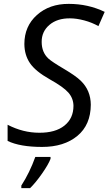

<svg xmlns="http://www.w3.org/2000/svg" viewBox="-20 -744 557 985"><path d="M19 -21V-104Q98.1 -63 181.2 -63Q264.2 -62.5 310.5 -99.6Q356.9 -136.7 356.9 -201.2Q356.4 -239.3 331.1 -268.6Q305.7 -297.9 233.9 -337.9Q162.1 -378.4 133.8 -419.9Q105.5 -461.4 105 -518.1Q105 -609.4 169.4 -667Q233.9 -724.6 333 -724.1Q432.1 -724.1 517.1 -683.1L484.9 -609.9Q452.6 -628.4 412.6 -639.2Q372.6 -649.9 338.9 -649.9Q273.4 -650.4 233.4 -616.2Q193.4 -582 193.8 -528.8Q193.8 -475.6 228.5 -443.4Q246.6 -426.8 308.1 -390.6Q369.1 -354.5 394.5 -329.6Q445.3 -280.3 445.8 -207Q445.3 -103.5 377 -46.9Q308.6 9.8 195.8 9.8Q83 9.8 19 -21ZM239.3 61V70.8Q228.5 99.6 195.3 147Q162.1 194.3 134.3 221.2H89.4V208Q132.3 141.6 161.1 61Z"/></svg>

Font: OpenSans-Italic
Style: Italic
Weight: 400
Italic angle: -12°
Foundry: Ascender Corporation
Version: Version 1.10